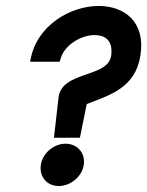

<svg xmlns="http://www.w3.org/2000/svg" viewBox="-20 -614 494 644"><path d="M81 -407H180L183 -416C195 -464 257 -500 304 -496C336 -494 359 -475 353 -428C343 -351 184 -378 176 -284L161 -152H248L271 -265C347 -295 434 -318 451 -428C469 -542 396 -594 311 -594C217 -594 105 -530 83 -417ZM117 -61C111 -21 138 10 177 10C216 10 255 -21 261 -61C267 -101 239 -132 200 -132C161 -132 123 -101 117 -61Z"/></svg>

Font: Charger Pro
Style: ExBdObl
Weight: 400
Designer: Jasper
Foundry: Cannot Into Space Fonts
Version: Version 1.09